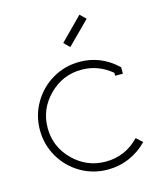

<svg xmlns="http://www.w3.org/2000/svg" viewBox="-104 -745 690 830"><g transform="rotate(-15 241.0 -330.5)"><path d="M255.9 -544.9 231 -569.8 330.1 -669.9 356 -645ZM411.1 -388.2Q351.1 -438 276.9 -438Q192.4 -438 131.6 -377.2Q70.8 -316.4 70.8 -231.9Q70.8 -147.5 131.6 -87.2Q192.4 -26.9 276.9 -26.9Q364.7 -26.9 426.8 -91.8L454.1 -66.9Q419.9 -31.2 374 -11.2Q328.1 8.8 276.9 8.8Q211.4 8.8 156 -23.4Q100.6 -55.7 68.4 -111.1Q36.1 -166.5 36.1 -231.9Q36.1 -297.4 68.4 -352.8Q100.6 -408.2 156 -440.7Q211.4 -473.1 276.9 -473.1Q369.6 -473.1 439.9 -409.2L445.8 -403.8V-375H411.1Z"/></g></svg>

Font: Rawengulk
Style: Regular
Weight: 400
Version: Version 0.92